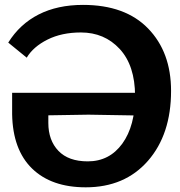

<svg xmlns="http://www.w3.org/2000/svg" viewBox="-20 -762 746 796"><path d="M14.2 -585.4 90.8 -522.9Q117.7 -568.1 176.8 -597.8Q235.8 -627.4 315.4 -627.4Q413.1 -627.4 476.3 -559Q539.6 -490.5 540 -364.7Q540.5 -240.5 487.2 -166.7Q433.8 -93 343.8 -93Q263.9 -93 222.2 -136.6Q180.4 -180.2 180.4 -252.4V-283.9L346.9 -286.6L562.5 -283V-377.4H30.3V-288.1Q33 -141.1 113 -63.2Q193.1 14.6 335.4 14.6Q497.3 14.6 593.3 -95.1Q689.2 -204.8 689.2 -385.3Q689.2 -545.7 594.2 -643.7Q499.3 -741.7 324.2 -741.7Q218.3 -741.7 140.1 -701.9Q62 -662.1 14.2 -585.4Z"/></svg>

Font: Roboto Flex
Style: Regular
Weight: 400
Designer: Berlow after Robertson
Foundry: Google
Version: Version 3.200;gftools[0.9.32]